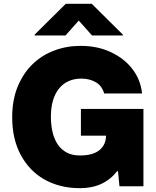

<svg xmlns="http://www.w3.org/2000/svg" viewBox="-20 -978 818 1008"><path d="M400.6 9.9Q345.5 9.9 298.1 -2.1Q250.7 -14.2 211.5 -36.8Q172.2 -59.3 141.7 -91.4Q111.2 -123.6 89.5 -163.7Q44 -247.5 44 -362.2Q44 -452.1 72.4 -522.4Q103 -595.5 152.3 -642.4Q201.7 -689.3 264.2 -712.4Q328.8 -737.2 402.7 -737.2Q491.8 -737.2 561.4 -704.5Q631.4 -671.9 673.7 -617.5Q717.7 -561.8 725.9 -487.2H527Q514.6 -528.8 481.9 -546.9Q449.6 -565.3 407 -565.3Q370 -565.3 340.6 -552.2Q311.1 -539.1 290.3 -513.7Q269.5 -488.3 258.3 -451Q247.2 -413.7 247.2 -365.1Q247.2 -321.7 255.9 -284.4Q264.6 -247.2 283.2 -219.6Q301.8 -192.1 331.1 -176.7Q360.4 -161.2 402 -161.9Q436.1 -161.9 461.3 -169.4Q486.5 -176.8 503 -190.5Q519.5 -204.2 527.9 -223.2Q536.2 -242.2 536.9 -265.6H404.8V-406.2H733V0H607.2L599.4 -79.5H595.2Q525.2 9.9 400.6 9.9ZM625 -791.9H463.1L393.5 -870L323.9 -791.9H161.9V-796.2L325.3 -958.1H461.6L625 -796.2Z"/></svg>

Font: Linik Sans Black
Style: Regular
Weight: 900
Designer: Fonts by Rasmus Andersson / Changes by Cristiano Sobral with parts from Marc Monis
Foundry: rsms
Version: Version 3.020; ttfautohint (v1.6)